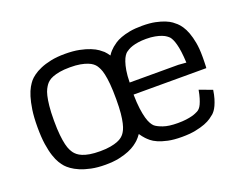

<svg xmlns="http://www.w3.org/2000/svg" viewBox="-88 -672 1075 850"><g transform="rotate(-20 449.5 -246.5)"><path d="M733.4 -290.5 770.5 -287.6Q769 -317.9 766.1 -339.6Q763.2 -361.3 759 -376.5Q754.9 -391.6 750.5 -400.6Q746.1 -409.7 742.2 -414.6Q737.8 -419.4 730.2 -425Q722.7 -430.7 710.2 -435.5Q697.8 -440.4 679.9 -443.8Q662.1 -447.3 638.2 -447.3Q617.2 -447.3 601.1 -444.8Q585 -442.4 573 -438.5Q561 -434.6 553 -429.9Q544.9 -425.3 540 -421.4Q535.2 -417.5 529.3 -408.7Q523.4 -399.9 518.1 -384.5Q512.7 -369.1 508.8 -346.2Q504.9 -323.2 504.4 -290.5ZM278.8 -444.3Q250 -444.3 229.7 -440.7Q209.5 -437 196 -431.6Q182.6 -426.3 174.6 -419.4Q166.5 -412.6 162.1 -406.2Q157.2 -399.4 151.9 -389.2Q146.5 -378.9 142.1 -360.8Q137.7 -342.8 134.8 -315.2Q131.8 -287.6 131.8 -246.6Q131.8 -205.6 134.8 -178Q137.7 -150.4 142.1 -132.3Q146.5 -114.3 151.9 -103.8Q157.2 -93.3 162.1 -86.9Q167 -80.6 175 -74Q183.1 -67.4 196.5 -61.8Q210 -56.2 230 -52.7Q250 -49.3 278.8 -49.3Q307.1 -49.3 327.1 -53Q347.2 -56.6 360.8 -62Q374.5 -67.4 382.8 -74.2Q391.1 -81.1 395.5 -87.4Q399.9 -93.3 404.8 -103.5Q409.7 -113.8 413.8 -131.3Q418 -148.9 420.7 -175.5Q423.3 -202.1 423.3 -241.7Q423.3 -284.7 420.7 -313.5Q418 -342.3 413.8 -360.8Q409.7 -379.4 404.5 -389.9Q399.4 -400.4 395 -406.7Q390.6 -413.1 382.3 -419.7Q374 -426.3 360.4 -431.6Q346.7 -437 326.7 -440.7Q306.6 -444.3 278.8 -444.3ZM840.8 -133.8Q837.4 -110.8 832.3 -93.8Q827.1 -76.7 821.5 -64.7Q815.9 -52.7 810.1 -44.9Q804.2 -37.1 799.3 -32.7Q792.5 -26.9 780.8 -18.6Q769 -10.3 750 -2.9Q731 4.4 703.9 9.8Q676.8 15.1 640.1 15.1Q602.1 15.1 575.2 9.3Q548.3 3.4 530 -4.6Q511.7 -12.7 501 -21.7Q490.2 -30.8 484.4 -37.1Q479 -42.5 474.4 -48.8Q469.7 -55.2 464.4 -62.5Q459.5 -55.2 454.1 -49.1Q448.7 -43 443.4 -37.6Q436.5 -31.2 424.1 -22.2Q411.6 -13.2 391.8 -4.9Q372.1 3.4 344.5 9.3Q316.9 15.1 280.3 15.1Q242.7 15.1 213.6 9Q184.6 2.9 162.8 -6.3Q141.1 -15.6 127 -25.9Q112.8 -36.1 105 -44.9Q97.2 -53.7 88.1 -68.1Q79.1 -82.5 71.3 -106Q63.5 -129.4 58.3 -163.1Q53.2 -196.8 53.2 -243.7Q53.2 -291 58.3 -325.2Q63.5 -359.4 71 -383.5Q78.6 -407.7 87.4 -422.9Q96.2 -438 104 -447.3Q111.3 -456.1 125.5 -466.6Q139.6 -477.1 160.9 -486.3Q182.1 -495.6 211.2 -501.7Q240.2 -507.8 277.8 -507.8Q316.4 -507.8 345.2 -502Q374 -496.1 394.5 -487.8Q415 -479.5 427.5 -470.5Q439.9 -461.4 446.3 -455.6Q456.5 -445.3 465.3 -432.1Q472.2 -442.9 479.2 -450.4Q486.3 -458 492.7 -463.4Q499.5 -469.2 511 -477.1Q522.5 -484.9 540.3 -491.7Q558.1 -498.5 582.8 -503.2Q607.4 -507.8 641.1 -507.8Q677.7 -507.8 703.4 -502.4Q729 -497.1 746.8 -489.7Q764.6 -482.4 775.4 -474.4Q786.1 -466.3 792.5 -460.4Q801.3 -452.6 811 -438.5Q820.8 -424.3 828.6 -403.3Q836.4 -382.3 841.6 -354.2Q846.7 -326.2 846.7 -290Q846.7 -287.6 846.7 -279.8Q846.7 -272 846.4 -263.2Q846.2 -254.4 845.9 -246.1Q845.7 -237.8 845.2 -234.4H502.4Q502.9 -195.8 506.6 -168.2Q510.3 -140.6 515.6 -121.8Q521 -103 527.3 -92.3Q533.7 -81.5 539.1 -76.7Q550.3 -66.9 575.9 -57.9Q601.6 -48.8 644 -48.8Q666.5 -48.8 683.1 -51Q699.7 -53.2 710.9 -56.2Q722.2 -59.1 729.2 -62.3Q736.3 -65.4 740.2 -67.4Q746.1 -70.3 751.7 -76.4Q757.3 -82.5 762.2 -93Q767.1 -103.5 771.7 -118.9Q776.4 -134.3 780.3 -156.2Z"/></g></svg>

Font: Metrophobic
Style: Regular
Weight: 400
Designer: vernon adams
Foundry: vernon adams
Version: Version 1.000